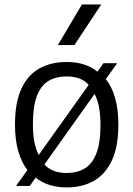

<svg xmlns="http://www.w3.org/2000/svg" viewBox="-20 -828 596 858"><path d="M453 -474.5Q480 -440.5 494.5 -390Q509 -339.5 509 -271Q509 -173.5 480.2 -111.5Q451.5 -49.5 399.8 -20Q348 9.5 278 9.5Q237 9.5 202 -1.2Q167 -12 139.5 -34.5L113 3H51.5L102.5 -68Q76 -102.5 61.5 -152.8Q47 -203 47 -271Q47 -368.5 75.2 -430.5Q103.5 -492.5 155.5 -521.8Q207.5 -551 278 -551Q318.5 -551 353.5 -540.5Q388.5 -530 415.5 -507.5L442.5 -545.5H503.5ZM278 -486.5Q231.5 -486.5 197.5 -466.8Q163.5 -447 145.2 -400Q127 -353 127 -272Q127 -227 133.8 -193Q140.5 -159 153 -135.5L376.5 -449Q358 -469 333 -477.8Q308 -486.5 278 -486.5ZM278 -55Q324.5 -55 358.2 -75Q392 -95 410.5 -142Q429 -189 429 -269.5Q429 -316 422.2 -350.2Q415.5 -384.5 402.5 -408L178.5 -93Q197.5 -72.5 222.5 -63.8Q247.5 -55 278 -55ZM238.5 -626.5 346 -808H432.5L312.5 -626.5Z"/></svg>

Font: Encode Sans Condensed Thin
Style: Regular
Weight: 400
Version: Version 3.002